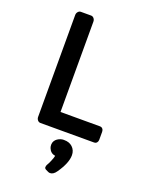

<svg xmlns="http://www.w3.org/2000/svg" viewBox="-184 -843 950 1215"><g transform="rotate(20 291.5 -236.0)"><path d="M116.7 -717.3Q116.7 -730 124.8 -739.3Q132.8 -748.5 144 -748.5H212.4Q223.6 -748.5 231.4 -739.3Q239.3 -730 239.3 -717.3V-108.9H503.9Q516.6 -108.9 523.2 -100.8Q529.8 -92.8 529.8 -81.1V-27.3Q529.8 -16.1 523.2 -8.1Q516.6 0 503.9 0H143.6Q132.3 0 124.5 -9.3Q116.7 -18.6 116.7 -31.2ZM258.3 127.9Q254.4 118.2 254.4 105.2Q254.4 92.3 260.7 81.3Q267.1 70.3 277.3 63.5Q297.9 49.8 319.1 49.8Q340.3 49.8 354 54.9Q367.7 60.1 377.9 69.3Q400.9 90.8 400.9 124Q400.9 176.8 350.1 249.5Q331.5 277.3 308.6 277.3Q301.8 277.3 294.9 273.9L278.8 266.1Q268.6 260.7 268.6 252.9Q268.6 242.2 272.9 235.1Q277.3 228 281.5 219.5Q285.6 210.9 290 200.7Q301.3 173.8 302.2 163.6Q270.5 158.7 258.3 127.9Z"/></g></svg>

Font: Capriola
Style: Regular
Weight: 400
Designer: Viktoriya Grabowska
Foundry: Viktoriya Grabowska
Version: Version 1.007